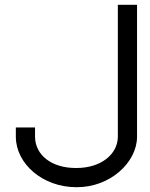

<svg xmlns="http://www.w3.org/2000/svg" viewBox="-20 -760 625 800"><path d="M471 -700V-740H551V-700V-189C550 -83 438.8 21 298.5 20C157 20 47 -78 46 -189V-229H126V-189C127.2 -114 195 -59 298.5 -60C400.8 -60 469.8 -117 471 -189Z"/></svg>

Font: Nordica Plus
Style: NordicaClassicLtExt
Weight: 300
Version: Version 1.01